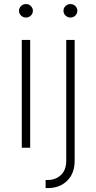

<svg xmlns="http://www.w3.org/2000/svg" viewBox="-20 -748 488 972"><path d="M90.3 0V-545.9H132.8V0ZM111.3 -659.2Q97.2 -659.2 86.7 -669.2Q76.2 -679.2 76.2 -693.4Q76.2 -707.5 86.7 -717.5Q97.2 -727.5 111.3 -727.5Q126 -727.5 136.2 -717.5Q146.5 -707.5 146.5 -693.4Q146.5 -679.2 136.2 -669.2Q126 -659.2 111.3 -659.2ZM315.4 -545.9H357.9V65.9Q357.9 129.9 320.1 167Q282.2 204.1 222.7 204.1H210.9V163.1H222.2Q262.2 163.1 288.8 137.5Q315.4 111.8 315.4 65.9ZM336.4 -659.2Q322.3 -659.2 311.8 -669.2Q301.3 -679.2 301.3 -693.4Q301.3 -707.5 311.8 -717.5Q322.3 -727.5 336.4 -727.5Q351.1 -727.5 361.3 -717.5Q371.6 -707.5 371.6 -693.4Q371.6 -679.2 361.3 -669.2Q351.1 -659.2 336.4 -659.2Z"/></svg>

Font: Inter Extra Light
Style: Regular
Weight: 200
Designer: Rasmus Andersson
Foundry: rsms
Version: Version 4.000;git-3c8e0fc